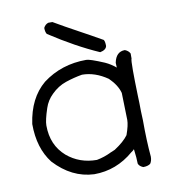

<svg xmlns="http://www.w3.org/2000/svg" viewBox="-75 -720 731 788"><g transform="rotate(-10 290.0 -325.5)"><path d="M277 -62Q309 -68 337 -82L356 -90Q396 -116 414 -141Q428 -180 428 -202L425 -315Q416 -349 383 -381Q331 -417 277 -417Q242 -411 208 -399.5Q174 -388 147 -361Q123 -338 113 -307Q97 -259 97 -237Q97 -155 153 -106Q205 -62 277 -62ZM459 0 457 -1Q443 -7 439 -18Q439 -40 434 -79Q429 -73 422 -69Q349 -6 256 -6Q163 -10 91 -88Q41 -152 41 -253Q56 -359 123 -415Q201 -474 305 -474Q320 -474 379 -449Q403 -438 423 -421L422 -441Q431 -486 468 -486Q483 -480 489 -468V-447Q486 -443 486 -397Q486 -358 488 -291Q489 -277 489 -262Q489 -228 491 -190Q491 -103 497 -37Q497 -19 489 -8Q478 0 459 0ZM367 -495Q271 -537 164 -607Q158 -616 158 -633Q165 -647 178 -651H195Q243 -623 292 -596.5Q341 -570 390 -542Q395 -535 395 -516Q392 -500 367 -495Z"/></g></svg>

Font: Yozai
Style: Regular
Weight: 400
Designer: LXGW / Y.OzVox
Foundry: LXGW / Y.OzVox
Version: Version 0.861;October 22, 2024